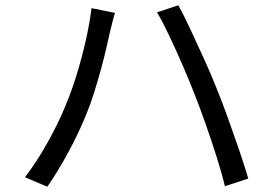

<svg xmlns="http://www.w3.org/2000/svg" viewBox="-20 -719 1040 730"><path d="M229 -317Q251 -369 271 -433.5Q291 -498 306 -564.5Q321 -631 328 -688L417 -670Q412 -654 407 -633.5Q402 -613 398 -597Q393 -574 384.5 -537Q376 -500 364 -456Q352 -412 338 -367.5Q324 -323 308 -284Q280 -215 241 -142.5Q202 -70 160 -9L75 -45Q122 -107 163 -181Q204 -255 229 -317ZM722 -355Q702 -407 676.5 -466Q651 -525 625 -580Q599 -635 577 -672L658 -699Q678 -663 703.5 -608.5Q729 -554 756 -494.5Q783 -435 804 -382Q824 -333 846.5 -270.5Q869 -208 890 -146.5Q911 -85 924 -40L835 -11Q823 -62 804 -121.5Q785 -181 764 -241.5Q743 -302 722 -355Z"/></svg>

Font: Go Noto Current
Style: Regular
Weight: 400
Designer: Monotype Design Team
Foundry: Monotype Imaging Inc.
Version: Version 2.007; ttfautohint (v1.8) -l 8 -r 50 -G 200 -x 14 -D